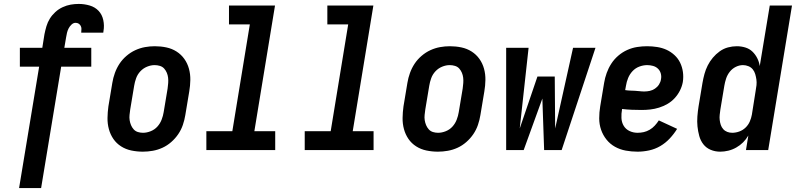

<svg xmlns="http://www.w3.org/2000/svg" viewBox="-20 -763 4046 976"><path d="M77 193 179 -424H81V-520H195L206 -589Q210 -609 216 -629.5Q222 -650 233.5 -668.5Q245 -687 261.5 -702Q278 -717 298.5 -726.5Q319 -736 339.5 -739.5Q360 -743 380 -743Q409 -743 436 -735Q463 -727 481 -708Q499 -689 505 -661Q511 -633 506 -605L505 -597H393V-600Q394 -608 394 -616.5Q394 -625 390 -632Q386 -639 379.5 -643Q373 -647 364 -647Q353 -647 343.5 -638Q334 -629 328.5 -618Q323 -607 320.5 -596Q318 -585 316 -573L307 -520H444V-424H291L189 193Z M706 8Q676 8 647.5 2Q619 -4 595.5 -19Q572 -34 556.5 -56.5Q541 -79 533.5 -106.5Q526 -134 526.5 -163.5Q527 -193 531 -222L551 -342Q555 -367 564 -392Q573 -417 587.5 -439Q602 -461 623 -479Q644 -497 668 -508Q692 -519 717 -523.5Q742 -528 767 -528Q797 -528 825.5 -522Q854 -516 877.5 -501Q901 -486 917 -463.5Q933 -441 940.5 -413.5Q948 -386 947.5 -356.5Q947 -327 942 -298L922 -178Q918 -153 909.5 -128Q901 -103 886 -81Q871 -59 850.5 -41Q830 -23 806 -12Q782 -1 756.5 3.5Q731 8 706 8ZM707 -88Q726 -88 746 -96Q766 -104 780 -119.5Q794 -135 801.5 -154.5Q809 -174 812 -193L832 -313Q834 -327 835 -341Q836 -355 834.5 -368Q833 -381 828 -393Q823 -405 814.5 -414.5Q806 -424 793 -428Q780 -432 766 -432Q747 -432 727.5 -424Q708 -416 693.5 -400.5Q679 -385 672 -365.5Q665 -346 662 -327L642 -207Q640 -193 638.5 -179Q637 -165 639 -152Q641 -139 646 -127Q651 -115 659.5 -105.5Q668 -96 680.5 -92Q693 -88 707 -88Z M1029 0V-96H1161L1250 -639H1144V-735H1378L1273 -96H1379V0Z M1529 0V-96H1661L1750 -639H1644V-735H1878L1773 -96H1879V0Z M2206 8Q2176 8 2147.5 2Q2119 -4 2095.5 -19Q2072 -34 2056.5 -56.5Q2041 -79 2033.5 -106.5Q2026 -134 2026.5 -163.5Q2027 -193 2031 -222L2051 -342Q2055 -367 2064 -392Q2073 -417 2087.5 -439Q2102 -461 2123 -479Q2144 -497 2168 -508Q2192 -519 2217 -523.5Q2242 -528 2267 -528Q2297 -528 2325.5 -522Q2354 -516 2377.5 -501Q2401 -486 2417 -463.5Q2433 -441 2440.5 -413.5Q2448 -386 2447.5 -356.5Q2447 -327 2442 -298L2422 -178Q2418 -153 2409.5 -128Q2401 -103 2386 -81Q2371 -59 2350.5 -41Q2330 -23 2306 -12Q2282 -1 2256.5 3.5Q2231 8 2206 8ZM2207 -88Q2226 -88 2246 -96Q2266 -104 2280 -119.5Q2294 -135 2301.5 -154.5Q2309 -174 2312 -193L2332 -313Q2334 -327 2335 -341Q2336 -355 2334.5 -368Q2333 -381 2328 -393Q2323 -405 2314.5 -414.5Q2306 -424 2293 -428Q2280 -432 2266 -432Q2247 -432 2227.5 -424Q2208 -416 2193.5 -400.5Q2179 -385 2172 -365.5Q2165 -346 2162 -327L2142 -207Q2140 -193 2138.5 -179Q2137 -165 2139 -152Q2141 -139 2146 -127Q2151 -115 2159.5 -105.5Q2168 -96 2180.5 -92Q2193 -88 2207 -88Z M2553 0V-520H2667L2622 -110L2712 -374H2800L2802 -110L2893 -520H3007L2835 0H2746L2737 -262L2642 0Z M3221 8Q3190 8 3160.5 2.5Q3131 -3 3106 -17Q3081 -31 3063 -53.5Q3045 -76 3035.5 -103.5Q3026 -131 3026 -161.5Q3026 -192 3031 -222L3051 -342Q3055 -367 3064 -392Q3073 -417 3087.5 -439.5Q3102 -462 3123 -480Q3144 -498 3168.5 -509Q3193 -520 3218.5 -524Q3244 -528 3269 -528Q3295 -528 3320.5 -524Q3346 -520 3368 -510Q3390 -500 3408.5 -483Q3427 -466 3437.5 -444Q3448 -422 3451.5 -397Q3455 -372 3451 -346Q3447 -324 3436.5 -303Q3426 -282 3410 -264.5Q3394 -247 3373.5 -235Q3353 -223 3330.5 -216Q3308 -209 3286 -206.5Q3264 -204 3242 -204Q3216 -204 3191.5 -205Q3167 -206 3142 -209V-207Q3138 -185 3139 -163Q3140 -141 3150.5 -123.5Q3161 -106 3180 -97Q3199 -88 3221 -88Q3237 -88 3252.5 -91.5Q3268 -95 3282.5 -103.5Q3297 -112 3308.5 -124.5Q3320 -137 3329 -151L3422 -108Q3406 -82 3384.5 -59Q3363 -36 3336.5 -20.5Q3310 -5 3280 1.5Q3250 8 3221 8ZM3255 -298Q3269 -298 3283 -301Q3297 -304 3309.5 -312.5Q3322 -321 3330 -333.5Q3338 -346 3340 -360Q3343 -375 3339 -389.5Q3335 -404 3324.5 -414Q3314 -424 3299.5 -428Q3285 -432 3270 -432Q3250 -432 3230 -424.5Q3210 -417 3195.5 -401.5Q3181 -386 3173 -366.5Q3165 -347 3162 -327L3158 -305Q3170 -303 3182.5 -302.5Q3195 -302 3207 -301.5Q3219 -301 3231 -299.5Q3243 -298 3255 -298Z M3641 8Q3615 8 3592.5 -1.5Q3570 -11 3555.5 -29.5Q3541 -48 3534.5 -72Q3528 -96 3525.5 -120.5Q3523 -145 3525 -171Q3527 -197 3531 -222L3551 -342Q3555 -365 3561 -387Q3567 -409 3577.5 -430Q3588 -451 3603.5 -469.5Q3619 -488 3638.5 -502Q3658 -516 3680.5 -522Q3703 -528 3725 -528Q3748 -528 3769 -521.5Q3790 -515 3805 -500.5Q3820 -486 3829.5 -467Q3839 -448 3842 -427L3893 -735H4006L3885 0H3772L3784 -74Q3773 -55 3757.5 -39.5Q3742 -24 3722.5 -13Q3703 -2 3682 3Q3661 8 3641 8ZM3702 -88Q3720 -88 3738 -94.5Q3756 -101 3770 -114.5Q3784 -128 3791.5 -145.5Q3799 -163 3802 -180L3821 -300Q3824 -315 3825.5 -330Q3827 -345 3825 -359Q3823 -373 3819 -386.5Q3815 -400 3806.5 -410.5Q3798 -421 3784.5 -426.5Q3771 -432 3757 -432Q3738 -432 3720 -423Q3702 -414 3689.5 -398Q3677 -382 3671 -363.5Q3665 -345 3662 -327L3642 -207Q3640 -193 3638.5 -179.5Q3637 -166 3638.5 -153Q3640 -140 3644 -128Q3648 -116 3656.5 -106.5Q3665 -97 3677 -92.5Q3689 -88 3702 -88Z"/></svg>

Font: Iosevka SS18
Style: Bold Italic
Weight: 700
Italic angle: -9°
Monospace: yes
Designer: Belleve Invis
Foundry: Belleve Invis
Version: Version 25.1.1; ttfautohint (v1.8.4)